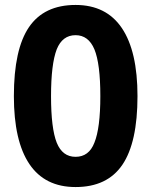

<svg xmlns="http://www.w3.org/2000/svg" viewBox="-20 -880 612 775"><path d="M285 -125Q161 -125 98.5 -218Q36 -311 36 -492Q36 -681 97 -770.5Q158 -860 285 -860Q409 -860 472 -766.5Q535 -673 535 -492Q535 -305 474 -215Q413 -125 285 -125ZM285 -247Q339 -247 361 -304Q385 -363 385 -492Q385 -623 361 -681Q337 -738 285 -738Q232 -738 209 -681Q186 -621 186 -492Q186 -362 209 -304Q232 -247 285 -247Z"/></svg>

Font: Noto Naskh Arabic UI
Style: Regular
Weight: 400
Designer: Monotype Design Team, David Williams, Mohamad Dakak and Nizar Qandah
Foundry: Monotype Imaging Inc.
Version: Version 2.014